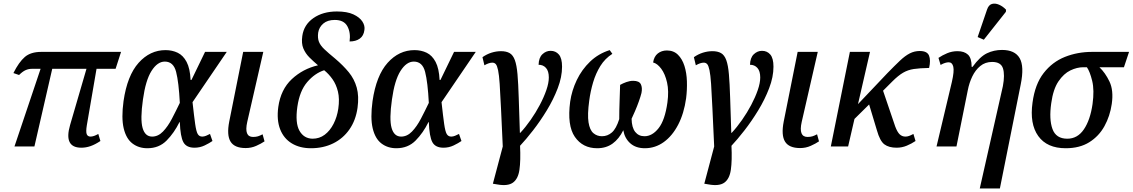

<svg xmlns="http://www.w3.org/2000/svg" viewBox="-20 -830 6418 1088"><path d="M62 0 210 -440H160Q142 -440 125 -432.5Q108 -425 88 -405L56 -416Q87 -478 120.5 -507Q154 -536 214 -536H666L635 -440H527L472 -120Q466 -83 471.5 -69.5Q477 -56 493 -56Q511 -56 537 -71L549 -31Q519 -11 493 -2Q467 7 441 7Q340 7 377 -121L470 -440H276L175 0Z M815 10Q766 10 730.5 -17Q695 -44 681 -102.5Q667 -161 680 -257Q701 -402 765.5 -474Q830 -546 918 -546Q956 -546 987 -531Q1018 -516 1037.5 -479Q1057 -442 1060 -377H1065L1142 -536H1265L1071 -251Q1080 -169 1086 -127Q1092 -85 1100.5 -70.5Q1109 -56 1126 -56Q1136 -56 1147.5 -60.5Q1159 -65 1170 -71L1184 -31Q1167 -19 1140 -6Q1113 7 1082 7Q1036 7 1019 -24.5Q1002 -56 999 -138H997Q967 -77 924 -33.5Q881 10 815 10ZM842 -56Q876 -56 903.5 -84.5Q931 -113 954 -157Q977 -201 999 -247Q993 -364 978 -422.5Q963 -481 914 -481Q872 -481 838.5 -428Q805 -375 790 -266Q774 -154 788 -105Q802 -56 842 -56Z M1372 9Q1309 9 1286.5 -27.5Q1264 -64 1279 -141L1358 -536H1472L1381 -139Q1362 -54 1414 -54Q1430 -54 1441.5 -57.5Q1453 -61 1468 -69L1479 -29Q1460 -16 1432 -3.5Q1404 9 1372 9Z M1742 10Q1679 10 1633.5 -17.5Q1588 -45 1567.5 -97.5Q1547 -150 1557 -224Q1571 -323 1633.5 -381.5Q1696 -440 1782 -460Q1755 -483 1733 -505Q1711 -527 1699 -555.5Q1687 -584 1693 -626Q1702 -690 1756 -727.5Q1810 -765 1889 -765Q1947 -765 1982.5 -748.5Q2018 -732 2033.5 -708Q2049 -684 2045 -660Q2041 -627 2018.5 -611Q1996 -595 1961 -595Q1968 -645 1948.5 -681Q1929 -717 1877 -717Q1836 -717 1812 -696.5Q1788 -676 1783 -645Q1779 -615 1787 -594Q1795 -573 1817.5 -551.5Q1840 -530 1879 -498Q1925 -459 1956.5 -420.5Q1988 -382 2001.5 -333.5Q2015 -285 2006 -219Q1996 -148 1960 -96.5Q1924 -45 1868 -17.5Q1812 10 1742 10ZM1751 -44Q1790 -44 1820 -66.5Q1850 -89 1870 -128Q1890 -167 1897 -214Q1905 -270 1895 -311Q1885 -352 1864 -381.5Q1843 -411 1817 -432Q1764 -415 1721 -365Q1678 -315 1665 -225Q1652 -133 1677 -89Q1702 -45 1751 -44Z M2226 10Q2177 10 2141.5 -17Q2106 -44 2092 -102.5Q2078 -161 2091 -257Q2112 -402 2176.5 -474Q2241 -546 2329 -546Q2367 -546 2398 -531Q2429 -516 2448.5 -479Q2468 -442 2471 -377H2476L2553 -536H2676L2482 -251Q2491 -169 2497 -127Q2503 -85 2511.5 -70.5Q2520 -56 2537 -56Q2547 -56 2558.5 -60.5Q2570 -65 2581 -71L2595 -31Q2578 -19 2551 -6Q2524 7 2493 7Q2447 7 2430 -24.5Q2413 -56 2410 -138H2408Q2378 -77 2335 -33.5Q2292 10 2226 10ZM2253 -56Q2287 -56 2314.5 -84.5Q2342 -113 2365 -157Q2388 -201 2410 -247Q2404 -364 2389 -422.5Q2374 -481 2325 -481Q2283 -481 2249.5 -428Q2216 -375 2201 -266Q2185 -154 2199 -105Q2213 -56 2253 -56Z M2797 215 2773 211 2829 0Q2823 -130 2819 -216.5Q2815 -303 2811.5 -354.5Q2808 -406 2802.5 -432Q2797 -458 2789.5 -466.5Q2782 -475 2770 -475Q2751 -475 2725 -460L2714 -506Q2738 -523 2765 -531.5Q2792 -540 2819 -540Q2849 -540 2868 -529Q2887 -518 2897.5 -489.5Q2908 -461 2912.5 -409Q2917 -357 2919.5 -275.5Q2922 -194 2926 -77H2928Q2958 -109 2987 -150.5Q3016 -192 3039 -235.5Q3062 -279 3076 -319.5Q3090 -360 3090 -391Q3090 -427 3074 -445Q3058 -463 3032 -463Q3033 -503 3053.5 -522.5Q3074 -542 3100 -542Q3129 -542 3147 -521Q3165 -500 3165 -452Q3165 -394 3140.5 -330Q3116 -266 3078.5 -204.5Q3041 -143 3000.5 -91Q2960 -39 2927 -4Q2931 80 2923.5 132Q2916 184 2886.5 205Q2857 226 2797 215Z M3211 -254Q3220 -317 3248.5 -376.5Q3277 -436 3324 -481Q3371 -526 3435 -546L3450 -525Q3408 -498 3382 -456Q3356 -414 3341 -363.5Q3326 -313 3319 -260Q3308 -180 3315 -136.5Q3322 -93 3342.5 -75.5Q3363 -58 3391 -58Q3423 -58 3447.5 -79.5Q3472 -101 3489 -155Q3489 -202 3491 -256.5Q3493 -311 3494 -349Q3510 -358 3529.5 -365Q3549 -372 3568 -372Q3602 -372 3611.5 -352.5Q3621 -333 3615 -303Q3610 -283 3600 -255Q3590 -227 3578.5 -200.5Q3567 -174 3559 -157Q3560 -107 3579.5 -82.5Q3599 -58 3632 -58Q3676 -58 3712 -103.5Q3748 -149 3762 -249Q3771 -314 3760 -362.5Q3749 -411 3727 -440.5Q3705 -470 3681 -476Q3686 -510 3707.5 -527Q3729 -544 3759 -544Q3797 -544 3821.5 -520Q3846 -496 3858.5 -456.5Q3871 -417 3872.5 -369Q3874 -321 3868 -273Q3856 -187 3823 -123.5Q3790 -60 3741.5 -25Q3693 10 3634 10Q3583 10 3551.5 -18Q3520 -46 3512 -92Q3488 -43 3451.5 -16.5Q3415 10 3364 10Q3282 10 3237.5 -54.5Q3193 -119 3211 -254Z M3995 215 3971 211 4027 0Q4021 -130 4017 -216.5Q4013 -303 4009.5 -354.5Q4006 -406 4000.5 -432Q3995 -458 3987.5 -466.5Q3980 -475 3968 -475Q3949 -475 3923 -460L3912 -506Q3936 -523 3963 -531.5Q3990 -540 4017 -540Q4047 -540 4066 -529Q4085 -518 4095.5 -489.5Q4106 -461 4110.5 -409Q4115 -357 4117.5 -275.5Q4120 -194 4124 -77H4126Q4156 -109 4185 -150.5Q4214 -192 4237 -235.5Q4260 -279 4274 -319.5Q4288 -360 4288 -391Q4288 -427 4272 -445Q4256 -463 4230 -463Q4231 -503 4251.5 -522.5Q4272 -542 4298 -542Q4327 -542 4345 -521Q4363 -500 4363 -452Q4363 -394 4338.5 -330Q4314 -266 4276.5 -204.5Q4239 -143 4198.5 -91Q4158 -39 4125 -4Q4129 80 4121.5 132Q4114 184 4084.5 205Q4055 226 3995 215Z M4514 9Q4451 9 4428.5 -27.5Q4406 -64 4421 -141L4500 -536H4614L4523 -139Q4504 -54 4556 -54Q4572 -54 4583.5 -57.5Q4595 -61 4610 -69L4621 -29Q4602 -16 4574 -3.5Q4546 9 4514 9Z M4688 0 4796 -536H4910L4842 -240L5009 -416Q5050 -458 5079.5 -486Q5109 -514 5135.5 -527.5Q5162 -541 5192 -541Q5234 -541 5244.5 -515Q5255 -489 5245 -445Q5192 -444 5158.5 -439Q5125 -434 5097.5 -418Q5070 -402 5036 -368L4984 -316L5053 -113Q5065 -81 5078.5 -68.5Q5092 -56 5111 -56Q5121 -56 5131 -59.5Q5141 -63 5156 -71L5168 -31Q5146 -16 5118.5 -4.5Q5091 7 5061 7Q5017 7 4991.5 -12Q4966 -31 4949 -92L4905 -238L4822 -156L4786 0Z M5532 238 5663 -342Q5675 -406 5663.5 -442.5Q5652 -479 5602 -479Q5563 -479 5535 -456Q5507 -433 5489.5 -396.5Q5472 -360 5464 -318L5400 0H5287L5374 -366Q5388 -427 5382 -452Q5376 -477 5356 -477Q5347 -477 5335.5 -473.5Q5324 -470 5310 -462L5298 -502Q5320 -517 5347.5 -528.5Q5375 -540 5406 -540Q5444 -540 5465 -520.5Q5486 -501 5486 -451H5491Q5533 -509 5572.5 -528Q5612 -547 5658 -547Q5731 -547 5758 -500.5Q5785 -454 5764 -351L5646 238ZM5555 -605 5520 -620 5573 -775Q5582 -802 5600.5 -807.5Q5619 -813 5641 -803.5Q5663 -794 5681 -775L5680 -763Z M6019 10Q5913 10 5863.5 -59Q5814 -128 5831 -249Q5845 -353 5894 -416Q5943 -479 6014.5 -507.5Q6086 -536 6169 -536H6378L6349 -449H6210Q6243 -418 6267 -368Q6291 -318 6280 -241Q6270 -172 6238.5 -115Q6207 -58 6152.5 -24Q6098 10 6019 10ZM6028 -44Q6086 -44 6122 -97Q6158 -150 6171 -240Q6182 -319 6169 -372Q6156 -425 6139 -449H6119Q6083 -449 6045.5 -431Q6008 -413 5978 -369Q5948 -325 5937 -245Q5924 -154 5944 -99Q5964 -44 6028 -44Z"/></svg>

Font: Noto Serif SemiCondensed Medium
Style: Italic
Weight: 500
Width: 4
Italic angle: -12°
Designer: Monotype Design Team
Foundry: Monotype Imaging Inc.
Version: Version 2.013